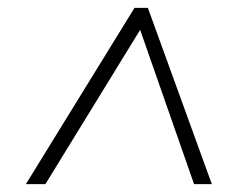

<svg xmlns="http://www.w3.org/2000/svg" viewBox="-20 -739 598 485"><path d="M45.4 -273.9 319.8 -719.2H353.5L515.1 -273.9H470.2L334 -663.6L94.7 -273.9Z"/></svg>

Font: Open Sans Light
Style: Italic
Weight: 300
Italic angle: -12°
Designer: Monotype Design Team
Foundry: Monotype Imaging Inc.
Version: Version 3.003; ttfautohint (v1.8.4)